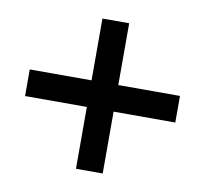

<svg xmlns="http://www.w3.org/2000/svg" viewBox="-67 -693 758 708"><g transform="rotate(10 312.0 -339.0)"><path d="M261.2 -57.6V-289.1H29.8V-388.7H261.2V-620.1H361.3V-388.7H592.3V-289.1H361.3V-57.6Z"/></g></svg>

Font: Acari Sans Neue Black
Style: Regular
Weight: 900
Designer: Alfredo Marco Pradil
Foundry: Alfredo Marco Pradil
Version: Version 1.045;June 16, 2019;FontCreator 11.5.0.2425 64-bit; 